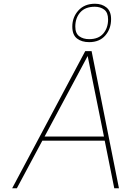

<svg xmlns="http://www.w3.org/2000/svg" viewBox="-20 -1005 700 1025"><path d="M435 -732H469L615 0H590L539 -254H206L70 0H45ZM535 -276 448 -706 218 -276ZM366 -863Q366 -913 398.5 -949Q431 -985 487 -985Q524 -985 548.5 -965Q573 -945 573 -903Q573 -851 542 -815.5Q511 -780 456 -780Q416 -780 391 -799.5Q366 -819 366 -863ZM557 -901Q557 -938 536.5 -953.5Q516 -969 486 -969Q435 -969 408.5 -939Q382 -909 382 -863Q382 -827 403 -811.5Q424 -796 456 -796Q506 -796 531.5 -826Q557 -856 557 -901Z"/></svg>

Font: Exo Thin
Style: Italic
Weight: 250
Italic angle: -9°
Designer: Natanael Gama
Foundry: Natanael Gama
Version: Version 1.500; ttfautohint (v1.6)